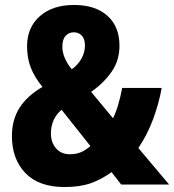

<svg xmlns="http://www.w3.org/2000/svg" viewBox="-20 -743 701 773"><path d="M278 -723Q364 -723 412.5 -679.5Q461 -636 461 -559Q461 -500 430 -455Q399 -410 347 -373L435 -267Q447 -291 456 -322Q465 -353 472 -389H631Q620 -327 596.5 -263.5Q573 -200 537 -147L661 0H468L429 -50Q391 -22 347 -6Q303 10 240 10Q136 10 82 -46.5Q28 -103 28 -195Q28 -261 59 -309.5Q90 -358 151 -393Q119 -432 104 -470.5Q89 -509 89 -557Q89 -632 140 -677.5Q191 -723 278 -723ZM277 -613Q258 -613 244.5 -599Q231 -585 231 -555Q231 -511 269 -464Q295 -483 308.5 -508Q322 -533 322 -560Q322 -587 309 -600Q296 -613 277 -613ZM228 -301Q185 -265 185 -205Q185 -170 205.5 -146Q226 -122 261 -122Q287 -122 306.5 -130.5Q326 -139 344 -155Z"/></svg>

Font: Noto Sans Arabic Cond ExtBd
Style: Regular
Weight: 800
Width: 3
Designer: Monotype Design Team, Nadine Chahine, Nizar Qandah and Khaled Hosny
Foundry: Monotype Imaging Inc.
Version: Version 2.012; ttfautohint (v1.8.4.7-5d5b)